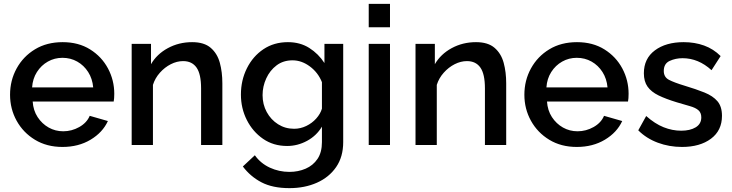

<svg xmlns="http://www.w3.org/2000/svg" viewBox="-20 -750 3786 993"><path d="M303 10Q222 10 161 -27Q100 -64 66 -125.5Q32 -187 32 -260Q32 -334 66 -396Q100 -458 161 -495Q222 -532 304 -532Q386 -532 446 -494.5Q506 -457 538.5 -396Q571 -335 571 -265Q571 -240 568 -225H149Q152 -179 174.5 -144.5Q197 -110 231.5 -90.5Q266 -71 307 -71Q351 -71 390 -93Q429 -115 444 -151L538 -124Q511 -65 448.5 -27.5Q386 10 303 10ZM146 -298H462Q458 -343 436 -377.5Q414 -412 379.5 -431.5Q345 -451 303 -451Q262 -451 227.5 -431.5Q193 -412 171 -377.5Q149 -343 146 -298Z M1130 0H1020V-293Q1020 -367 996.5 -400.5Q973 -434 927 -434Q895 -434 863.5 -418Q832 -402 807 -374Q782 -346 771 -311V0H661V-523H761V-418Q791 -470 848 -501Q905 -532 974 -532Q1036 -532 1070 -502.5Q1104 -473 1117 -425Q1130 -377 1130 -319Z M1465 5Q1394 5 1340.5 -32Q1287 -69 1256.5 -129.5Q1226 -190 1226 -261Q1226 -335 1257 -397Q1288 -459 1342.5 -495.5Q1397 -532 1469 -532Q1532 -532 1579.5 -502Q1627 -472 1658 -424V-523H1755V-15Q1755 61 1718.5 114Q1682 167 1619 195Q1556 223 1477 223Q1390 223 1332.5 193Q1275 163 1236 111L1298 53Q1328 95 1375.5 117Q1423 139 1477 139Q1522 139 1560.5 122.5Q1599 106 1622 72Q1645 38 1645 -15V-95Q1617 -48 1568 -21.5Q1519 5 1465 5ZM1501 -84Q1534 -84 1564 -98.5Q1594 -113 1615.5 -137Q1637 -161 1645 -188V-325Q1625 -375 1582.5 -406.5Q1540 -438 1493 -438Q1445 -438 1410.5 -412Q1376 -386 1357 -344.5Q1338 -303 1338 -258Q1338 -210 1359.5 -170.5Q1381 -131 1418 -107.5Q1455 -84 1501 -84Z M1887 -609V-730H1997V-609ZM1887 0V-523H1997V0Z M2598 0H2488V-293Q2488 -367 2464.5 -400.5Q2441 -434 2395 -434Q2363 -434 2331.5 -418Q2300 -402 2275 -374Q2250 -346 2239 -311V0H2129V-523H2229V-418Q2259 -470 2316 -501Q2373 -532 2442 -532Q2504 -532 2538 -502.5Q2572 -473 2585 -425Q2598 -377 2598 -319Z M2963 10Q2882 10 2821 -27Q2760 -64 2726 -125.5Q2692 -187 2692 -260Q2692 -334 2726 -396Q2760 -458 2821 -495Q2882 -532 2964 -532Q3046 -532 3106 -494.5Q3166 -457 3198.5 -396Q3231 -335 3231 -265Q3231 -240 3228 -225H2809Q2812 -179 2834.5 -144.5Q2857 -110 2891.5 -90.5Q2926 -71 2967 -71Q3011 -71 3050 -93Q3089 -115 3104 -151L3198 -124Q3171 -65 3108.5 -27.5Q3046 10 2963 10ZM2806 -298H3122Q3118 -343 3096 -377.5Q3074 -412 3039.5 -431.5Q3005 -451 2963 -451Q2922 -451 2887.5 -431.5Q2853 -412 2831 -377.5Q2809 -343 2806 -298Z M3507 10Q3441 10 3382 -12Q3323 -34 3281 -76L3322 -150Q3367 -110 3412 -92Q3457 -74 3503 -74Q3549 -74 3578 -91.5Q3607 -109 3607 -143Q3607 -167 3592 -180Q3577 -193 3548.5 -201Q3520 -209 3480 -221Q3424 -238 3386 -256.5Q3348 -275 3329 -302Q3310 -329 3310 -371Q3310 -447 3367 -489.5Q3424 -532 3516 -532Q3573 -532 3621.5 -514.5Q3670 -497 3707 -460L3660 -387Q3592 -449 3510 -449Q3474 -449 3443.5 -435Q3413 -421 3413 -383Q3413 -351 3440 -337Q3467 -323 3520 -307Q3580 -289 3623.5 -271.5Q3667 -254 3690.5 -226.5Q3714 -199 3714 -151Q3714 -75 3657 -32.5Q3600 10 3507 10Z"/></svg>

Font: Raleway SemiBold
Style: Regular
Weight: 600
Designer: Matt McInerney, Pablo Impallari, Rodrigo Fuenzalida
Foundry: Matt McInerney, Pablo Impallari, Rodrigo Fuenzalida
Version: Version 4.026